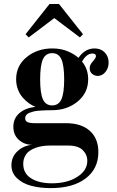

<svg xmlns="http://www.w3.org/2000/svg" viewBox="-20 -714 594 976"><path d="M184.1 -310.1Q184.1 -240.7 198 -209.5Q211.9 -178.2 245.1 -178.2Q278.3 -178.2 292.2 -209.5Q306.2 -240.7 306.2 -310.1Q306.2 -380.9 292.2 -412.4Q278.3 -443.8 245.1 -443.8Q211.9 -443.8 198 -412.4Q184.1 -380.9 184.1 -310.1ZM143.1 22Q104 22 75.9 -2.9Q47.9 -27.8 47.9 -69.8Q47.9 -111.8 78.1 -138.4Q108.4 -165 160.2 -170.9Q143.1 -177.7 127 -189.2Q110.8 -200.7 95.7 -217.8Q80.6 -234.9 71.3 -259Q62 -283.2 62 -311Q62 -380.4 116 -424.1Q169.9 -467.8 246.1 -467.8Q289.1 -467.8 323.2 -453.6Q357.4 -439.5 378.9 -419.9Q411.6 -467.8 460.9 -467.8Q492.7 -467.8 512.5 -447.3Q532.2 -426.8 532.2 -396Q532.2 -368.2 515.9 -348.1Q499.5 -328.1 477.1 -328.1Q460.9 -328.1 448.5 -338.4Q436 -348.6 436 -367.2Q436 -370.6 436.3 -373.5Q436.5 -376.5 437.7 -379.4Q439 -382.3 439.5 -384Q439.9 -385.7 442.1 -388.9Q444.3 -392.1 444.8 -392.8Q445.3 -393.6 448.5 -397.5Q451.7 -401.4 452.1 -401.9Q467.8 -420.4 467.8 -428.2Q467.8 -441.9 450.2 -441.9Q419.9 -441.9 397 -400.9Q428.2 -363.3 428.2 -311Q428.2 -241.7 374.5 -197.8Q320.8 -153.8 245.1 -153.8Q226.1 -153.8 211.9 -153.3Q197.8 -152.8 180.4 -151.6Q163.1 -150.4 151.4 -147.5Q139.6 -144.5 129.2 -140.4Q118.7 -136.2 113.3 -129.2Q107.9 -122.1 107.9 -112.8Q107.9 -99.1 119.6 -93.5Q131.3 -87.9 155.8 -87.9H314Q393.6 -87.9 436.8 -48.8Q480 -9.8 480 59.1Q480 144 415.3 193.1Q350.6 242.2 237.8 242.2Q182.6 242.2 138.7 230.5Q94.7 218.8 66.4 191.9Q38.1 165 38.1 126Q38.1 83.5 68.6 54.9Q99.1 26.4 143.1 22ZM244.1 217.8Q321.8 217.8 372.8 185.1Q423.8 152.3 423.8 104Q423.8 71.8 400.4 48.8Q377 25.9 327.1 25.9H233.9Q214.4 25.9 196.3 28.6Q178.2 31.2 159.9 37.8Q141.6 44.4 128.2 54.7Q114.7 64.9 106.4 81.5Q98.1 98.1 98.1 119.1Q98.1 167.5 138.2 192.6Q178.2 217.8 244.1 217.8ZM126 -523.9 109.9 -540 231.9 -693.8H279.8L401.9 -540L386.2 -523.9L255.9 -622.1Z"/></svg>

Font: Flanker Steampunk
Style: Bold
Weight: 700
Designer: Alexey Kryukov, Leonardo Di Lena
Foundry: Alexey Kryukov, Leonardo Di Lena
Version: 1.210